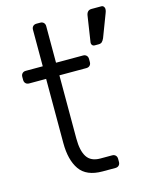

<svg xmlns="http://www.w3.org/2000/svg" viewBox="-109 -781 672 853"><g transform="rotate(-15 227.5 -355.0)"><path d="M261 -58H315Q325 -58 331 -52Q337 -46 337 -36V-22Q337 -12 331 -6Q325 0 315 0H256Q182 0 151 -44.5Q120 -89 120 -167V-462H42Q32 -462 26 -468Q20 -474 20 -484V-498Q20 -508 26 -514Q32 -520 42 -520H120V-688Q120 -698 126 -704Q132 -710 142 -710H159Q169 -710 175 -704Q181 -698 181 -688V-520H305Q315 -520 321 -514Q327 -508 327 -498V-484Q327 -474 321 -468Q315 -462 305 -462H181V-171Q181 -115 199.5 -86.5Q218 -58 261 -58ZM395 -710H440Q447 -710 451 -705Q455 -700 455 -694Q455 -685 451 -676L411 -571Q406 -560 400.5 -555Q395 -550 385 -550H367Q359 -550 355 -556Q351 -562 353 -571L370 -683Q373 -710 395 -710Z"/></g></svg>

Font: Rubik
Style: Regular
Weight: 300
Designer: Hubert & Fischer
Foundry: Hubert & Fischer
Version: Version 1.100